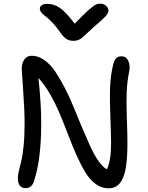

<svg xmlns="http://www.w3.org/2000/svg" viewBox="-20 -976 803 1044"><path d="M524.9 -956.1Q543.9 -956.1 556.9 -944.3Q569.8 -932.6 569.8 -918Q569.8 -906.2 555.7 -889.6Q541.5 -873 488.8 -828.1Q472.7 -814 452.9 -794.9Q433.1 -775.9 425.8 -770Q418.5 -764.2 406.7 -759Q395 -753.9 379.9 -753.9Q356.9 -753.9 340.6 -764.6Q324.2 -775.4 304.2 -804.2Q284.2 -833.5 262.2 -856Q240.2 -878.4 227.1 -887.7Q213.9 -897 205.3 -907.2Q196.8 -917.5 196.8 -929.2Q196.8 -940.9 207.5 -948Q218.3 -955.1 236.8 -955.1Q272.9 -955.1 305.2 -933.3Q337.4 -911.6 386.2 -847.2Q433.1 -896.5 461.2 -921.1Q489.3 -945.8 500.7 -950.9Q512.2 -956.1 524.9 -956.1ZM120.1 46.9Q77.1 46.9 77.1 -6.8Q77.1 -22.9 82.8 -47.9Q88.4 -72.8 95.5 -99.4Q102.5 -126 108.2 -180.9Q113.8 -235.8 113.8 -305.2Q113.8 -373 106 -483.9Q98.1 -594.7 98.1 -601.1Q98.1 -632.3 112.3 -652.6Q126.5 -672.9 152.8 -672.9Q188 -672.9 221.2 -649.2Q254.4 -625.5 280.8 -586.4Q307.1 -547.4 333.5 -496.1Q359.9 -444.8 381.6 -390.6Q403.3 -336.4 426.5 -281.7Q449.7 -227.1 470.2 -181.6Q490.7 -136.2 514.4 -102.1Q538.1 -67.9 561 -55.2Q584 -101.1 584 -198.2Q584 -242.2 580.1 -339.8Q576.2 -437.5 578.6 -500.7Q581.1 -564 594.2 -620.1Q600.1 -647 610.8 -658.4Q621.6 -669.9 640.1 -669.9Q666 -669.9 677.2 -645.8Q688.5 -621.6 683.1 -590.8Q671.4 -532.7 668.9 -476.6Q666.5 -420.4 669.7 -332.8Q672.9 -245.1 672.9 -205.1Q672.9 -165.5 671.4 -135Q669.9 -104.5 665.8 -74.5Q661.6 -44.4 654.3 -23.2Q647 -2 635.7 14.6Q624.5 31.2 607.9 39.6Q591.3 47.9 569.8 47.9Q532.2 47.9 500 24.2Q467.8 0.5 443.1 -40.5Q418.5 -81.5 396 -132.3Q373.5 -183.1 351.1 -241.9Q328.6 -300.8 305.9 -355.2Q283.2 -409.7 252.7 -463.1Q222.2 -516.6 189 -551.8Q204.1 -413.1 204.1 -305.2Q204.1 -111.3 166 4.9Q161.6 23.9 149.7 35.4Q137.7 46.9 120.1 46.9Z"/></svg>

Font: Shantell Sans Bouncy
Style: Regular
Weight: 400
Designer: Stephen Nixon, Anya Danilova, Shantell Martin
Foundry: Arrow Type
Version: Version 1.006;[9816181b4]